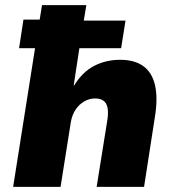

<svg xmlns="http://www.w3.org/2000/svg" viewBox="-20 -725 680 745"><path d="M31 0 116 -538H54L71 -649H134L143 -705H315L305 -645H467L450 -538H288L266 -394H268Q301 -447 346.5 -470Q392 -493 446 -493Q502 -493 536 -468.5Q570 -444 581.5 -394.5Q593 -345 581 -271L539 0H355L397 -262Q401 -291 397 -308.5Q393 -326 381 -334.5Q369 -343 349 -343Q327 -343 307 -331.5Q287 -320 273.5 -300Q260 -280 255 -252L215 0Z"/></svg>

Font: Nunito Sans 7pt SemiCondensed Black
Style: Italic
Weight: 900
Width: 4
Italic angle: -9°
Designer: Vernon Adams
Foundry: Vernon Adams
Version: Version 3.101;gftools[0.9.27]